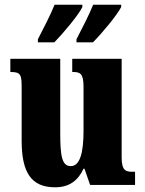

<svg xmlns="http://www.w3.org/2000/svg" viewBox="-20 -786 617 816"><path d="M305 -619V-606H375C413 -644 477 -721 495 -756V-766H376C358 -721 328 -664 305 -619ZM141 -619V-606H211C248 -644 313 -721 330 -756V-766H212C194 -721 164 -664 141 -619ZM214 10C273 10 311 -17 335 -69H339L363 0H554V-56H544C515 -56 497 -60 497 -118V-536H287V-480H290C319 -480 335 -475 335 -418V-230C335 -138 320 -80 281 -80C243 -80 236 -123 236 -222V-536H24V-480H27C70 -480 72 -466 72 -409V-188C72 -54 112 10 214 10Z"/></svg>

Font: Noto Serif Devanagari ExtraCondensed Black
Style: Regular
Weight: 900
Width: 2
Designer: Universal Thirst, Indian Type Foundry and the Monotype Design Team
Foundry: Monotype Imaging Inc.
Version: Version 2.004